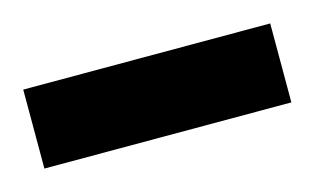

<svg xmlns="http://www.w3.org/2000/svg" viewBox="-31 -733 331 202"><g transform="rotate(-15 134.5 -632.0)"><path d="M0 -589V-675H269V-589Z"/></g></svg>

Font: Saira SemiCondensed
Style: Bold
Weight: 700
Width: 4
Designer: Hector Gatti with collaboration of the Omnibus-Type team
Foundry: Omnibus-Type
Version: Version 1.101